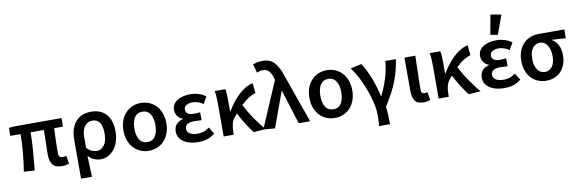

<svg xmlns="http://www.w3.org/2000/svg" viewBox="-61 -1320 6135 2036"><g transform="rotate(-10 3006.5 -302.0)"><path d="M504 12Q433 12 404.5 -27Q376 -66 376 -134Q376 -149 376.5 -179Q377 -209 378 -246Q379 -283 380 -323Q381 -363 381 -399H238Q238 -303 229.5 -198Q221 -93 211 7L95 0Q112 -102 121 -205Q130 -308 130 -399H20V-486L92 -491H587V-399H492Q490 -362 488.5 -320Q487 -278 486 -239.5Q485 -201 485 -171Q485 -141 485 -128Q485 -102 496 -92Q507 -82 530 -82Q537 -82 546 -83.5Q555 -85 568 -87L582 -1Q568 4 548.5 8Q529 12 504 12Z M680 178V-243Q680 -310 697.5 -359Q715 -408 745.5 -440Q776 -472 817 -487.5Q858 -503 906 -503Q1012 -503 1069.5 -437Q1127 -371 1127 -253Q1127 -190 1110 -140.5Q1093 -91 1064.5 -57.5Q1036 -24 999.5 -6Q963 12 924 12Q889 12 854 -1.5Q819 -15 789 -50Q791 12 793 65Q795 118 797 178ZM899 -83Q944 -83 976.5 -125.5Q1009 -168 1009 -252Q1009 -326 983.5 -367Q958 -408 902 -408Q854 -408 821.5 -367.5Q789 -327 789 -249V-136Q818 -103 845.5 -93Q873 -83 899 -83Z M1442 12Q1395 12 1353.5 -5Q1312 -22 1280 -55Q1248 -88 1229.5 -136Q1211 -184 1211 -245Q1211 -307 1229.5 -355Q1248 -403 1280 -436Q1312 -469 1353.5 -486Q1395 -503 1442 -503Q1488 -503 1530 -486Q1572 -469 1604 -436Q1636 -403 1654.5 -355Q1673 -307 1673 -245Q1673 -184 1654.5 -136Q1636 -88 1604 -55Q1572 -22 1530 -5Q1488 12 1442 12ZM1442 -82Q1498 -82 1526.5 -126Q1555 -170 1555 -245Q1555 -320 1526.5 -364.5Q1498 -409 1442 -409Q1386 -409 1357.5 -364.5Q1329 -320 1329 -245Q1329 -170 1357.5 -126Q1386 -82 1442 -82Z M1974 12Q1927 12 1887 2Q1847 -8 1818 -27Q1789 -46 1772 -74Q1755 -102 1755 -138Q1755 -189 1782.5 -217.5Q1810 -246 1853 -257V-261Q1815 -274 1796 -304.5Q1777 -335 1777 -367Q1777 -402 1793.5 -428Q1810 -454 1837.5 -470.5Q1865 -487 1901 -495Q1937 -503 1977 -503Q2022 -503 2064 -489.5Q2106 -476 2141 -451L2098 -376Q2043 -414 1982 -414Q1942 -414 1916.5 -397.5Q1891 -381 1891 -352Q1891 -324 1912.5 -308Q1934 -292 1981 -292Q1996 -292 2012 -293Q2028 -294 2046 -296V-211Q2004 -214 1966 -214Q1868 -214 1868 -149Q1868 -115 1898 -96Q1928 -77 1985 -77Q2014 -77 2045 -86.5Q2076 -96 2108 -121L2154 -47Q2107 -12 2065 0Q2023 12 1974 12Z M2570 10Q2536 -31 2499 -90Q2462 -149 2427 -216Q2421 -208 2414.5 -200Q2408 -192 2401 -184Q2376 -155 2366 -117Q2356 -79 2356 -27V0H2247V-348Q2247 -377 2245.5 -416Q2244 -455 2237 -491H2351Q2356 -469 2358 -438Q2360 -407 2360 -373V-251H2364Q2392 -297 2424.5 -339.5Q2457 -382 2493 -415.5Q2529 -449 2568 -472Q2607 -495 2648 -503L2658 -395Q2619 -384 2581 -360Q2543 -336 2500 -294Q2518 -258 2541.5 -218Q2565 -178 2591.5 -139.5Q2618 -101 2645.5 -65Q2673 -29 2699 0Z M2798 10 2674 0 2887 -497 2882 -515Q2853 -621 2780 -621Q2758 -621 2743 -616.5Q2728 -612 2713 -605L2687 -699Q2708 -707 2731 -712.5Q2754 -718 2793 -718Q2872 -718 2919 -666.5Q2966 -615 2998 -509L3178 0H3055L2940 -368H2936Z M3444 12Q3397 12 3355.5 -5Q3314 -22 3282 -55Q3250 -88 3231.5 -136Q3213 -184 3213 -245Q3213 -307 3231.5 -355Q3250 -403 3282 -436Q3314 -469 3355.5 -486Q3397 -503 3444 -503Q3490 -503 3532 -486Q3574 -469 3606 -436Q3638 -403 3656.5 -355Q3675 -307 3675 -245Q3675 -184 3656.5 -136Q3638 -88 3606 -55Q3574 -22 3532 -5Q3490 12 3444 12ZM3444 -82Q3500 -82 3528.5 -126Q3557 -170 3557 -245Q3557 -320 3528.5 -364.5Q3500 -409 3444 -409Q3388 -409 3359.5 -364.5Q3331 -320 3331 -245Q3331 -170 3359.5 -126Q3388 -82 3444 -82Z M3888 178Q3890 162 3891 148.5Q3892 135 3893 120.5Q3894 106 3894 89Q3894 72 3894 49Q3894 -5 3878 -74Q3862 -143 3835.5 -215Q3809 -287 3774 -355.5Q3739 -424 3700 -477L3817 -503Q3837 -475 3858 -434Q3879 -393 3898.5 -344.5Q3918 -296 3935 -241.5Q3952 -187 3964 -132H3968Q4010 -217 4038 -306Q4066 -395 4074 -491H4188Q4178 -429 4164 -373.5Q4150 -318 4128.5 -261.5Q4107 -205 4074.5 -144Q4042 -83 3996 -9Q4003 36 4005 86Q4007 136 4007 178Z M4398 12Q4331 12 4305.5 -26Q4280 -64 4280 -129V-491H4397Q4396 -445 4394.5 -395.5Q4393 -346 4392 -298Q4391 -250 4390 -205Q4389 -160 4389 -123Q4389 -100 4398.5 -91Q4408 -82 4426 -82Q4440 -82 4457 -88L4471 -2Q4457 4 4440.5 8Q4424 12 4398 12Z M4885 10Q4851 -31 4814 -90Q4777 -149 4742 -216Q4736 -208 4729.5 -200Q4723 -192 4716 -184Q4691 -155 4681 -117Q4671 -79 4671 -27V0H4562V-348Q4562 -377 4560.5 -416Q4559 -455 4552 -491H4666Q4671 -469 4673 -438Q4675 -407 4675 -373V-251H4679Q4707 -297 4739.5 -339.5Q4772 -382 4808 -415.5Q4844 -449 4883 -472Q4922 -495 4963 -503L4973 -395Q4934 -384 4896 -360Q4858 -336 4815 -294Q4833 -258 4856.5 -218Q4880 -178 4906.5 -139.5Q4933 -101 4960.5 -65Q4988 -29 5014 0Z M5269 12Q5222 12 5182 2Q5142 -8 5113 -27Q5084 -46 5067 -74Q5050 -102 5050 -138Q5050 -189 5077.5 -217.5Q5105 -246 5148 -257V-261Q5110 -274 5091 -304.5Q5072 -335 5072 -367Q5072 -402 5088.5 -428Q5105 -454 5132.5 -470.5Q5160 -487 5196 -495Q5232 -503 5272 -503Q5317 -503 5359 -489.5Q5401 -476 5436 -451L5393 -376Q5338 -414 5277 -414Q5237 -414 5211.5 -397.5Q5186 -381 5186 -352Q5186 -324 5207.5 -308Q5229 -292 5276 -292Q5291 -292 5307 -293Q5323 -294 5341 -296V-211Q5299 -214 5261 -214Q5163 -214 5163 -149Q5163 -115 5193 -96Q5223 -77 5280 -77Q5309 -77 5340 -86.5Q5371 -96 5403 -121L5449 -47Q5402 -12 5360 0Q5318 12 5269 12ZM5219 -571 5257 -782 5372 -762 5297 -556Z M5721 12Q5674 12 5633 -4.5Q5592 -21 5561 -53Q5530 -85 5512 -132Q5494 -179 5494 -240Q5494 -304 5513.5 -351.5Q5533 -399 5565 -430Q5597 -461 5639 -476Q5681 -491 5726 -491H6001V-395Q5960 -399 5927 -401.5Q5894 -404 5854 -405V-401Q5896 -378 5918 -332Q5940 -286 5940 -223Q5940 -168 5923.5 -124.5Q5907 -81 5877.5 -50.5Q5848 -20 5808 -4Q5768 12 5721 12ZM5722 -82Q5771 -82 5800.5 -122Q5830 -162 5830 -234Q5830 -267 5823 -296.5Q5816 -326 5802 -348.5Q5788 -371 5768 -384Q5748 -397 5723 -397Q5674 -397 5643 -359Q5612 -321 5612 -240Q5612 -166 5642.5 -124Q5673 -82 5722 -82Z"/></g></svg>

Font: CV Source Sans Light
Style: Bold
Weight: 600
Designer: Paul D. Hunt
Foundry: Adobe Systems Incorporated
Version: Version 3.001